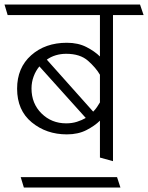

<svg xmlns="http://www.w3.org/2000/svg" viewBox="-31 -700 658 853"><path d="M413 0V-164Q390 -141 353 -122Q316 -103 266 -103Q175 -103 110 -156.5Q45 -210 45 -306Q45 -399 107.5 -454.5Q170 -510 266 -510Q316 -510 353 -491Q390 -472 413 -449V-633H3L-11 -680H591L607 -633H471V16ZM263 -461Q239 -461 217 -454.5Q195 -448 177 -435L383 -204Q393 -214 400 -224.5Q407 -235 413 -245V-368Q395 -399 360 -430Q325 -461 263 -461ZM109 -307Q109 -240 153.5 -196Q198 -152 263 -152Q289 -152 311 -159Q333 -166 350 -176L144 -405Q128 -386 118.5 -360.5Q109 -335 109 -307ZM504 133H75L61 87H489Z"/></svg>

Font: Palanquin ExtraLight
Style: Regular
Weight: 275
Designer: Pria Ravichandran
Version: Version 1.001